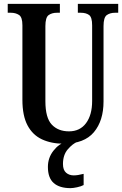

<svg xmlns="http://www.w3.org/2000/svg" viewBox="-20 -734 632 994"><path d="M310 10Q246 10 197.5 -12.5Q149 -35 122.5 -85Q96 -135 96 -217V-603Q96 -645 78.5 -656.5Q61 -668 36 -668H20V-714H290V-668H275Q249 -668 232 -656Q215 -644 215 -599V-210Q215 -124 248 -89Q281 -54 337 -54Q394 -54 425.5 -96.5Q457 -139 457 -211V-603Q457 -645 441 -656.5Q425 -668 398 -668H383V-714H592V-668H576Q550 -668 533 -656Q516 -644 516 -599V-209Q516 -109 466 -49.5Q416 10 310 10ZM345 240Q288 240 258 213.5Q228 187 228 130Q228 83 256.5 46.5Q285 10 322 0H381Q356 10 331 39Q306 68 306 115Q306 146 322 160Q338 174 362 174Q382 174 413 166V224Q400 231 379 235.5Q358 240 345 240Z"/></svg>

Font: Noto Serif Khmer ExtraCondensed SemiBold
Style: Regular
Weight: 600
Width: 2
Designer: Danh Hong and the Monotype Design Team
Foundry: Monotype Imaging Inc.
Version: Version 2.004; ttfautohint (v1.8.4.7-5d5b)